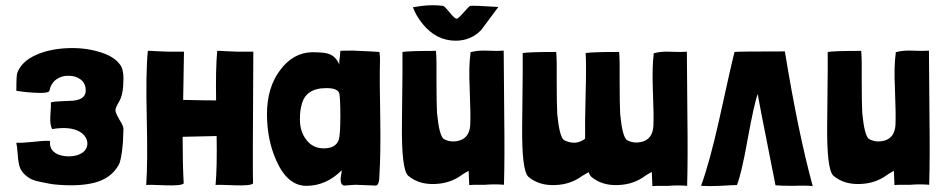

<svg xmlns="http://www.w3.org/2000/svg" viewBox="-20 -692 3524 717"><path d="M46 -118Q44 -145 41 -158Q41 -159 42 -159H43Q61 -158 101 -162Q142 -167 165 -166H166L167 -165Q164 -140 181 -125Q196 -112 222 -109Q247 -106 270 -113Q293 -121 301 -136Q310 -152 304 -170Q297 -189 278 -200Q242 -221 175 -210Q166 -224 168 -259Q171 -301 170 -309V-310Q182 -313 209 -314Q243 -315 253 -316Q303 -321 300 -358Q299 -382 280 -396Q262 -409 237 -409Q211 -410 191 -396Q170 -381 165 -354Q163 -342 104 -346Q85 -347 62 -350Q41 -353 41 -353V-354Q41 -414 45 -421Q61 -463 115 -487Q164 -509 230 -512Q294 -515 348 -499Q405 -483 428 -451Q441 -435 441 -399Q441 -341 426 -315Q411 -289 411 -281Q411 -271 426 -245Q442 -220 441 -209Q441 -197 439 -160Q433 -91 423 -76Q395 -25 330 -9Q267 6 177 -4Q173 -4 125 -14Q96 -20 81 -33Q54 -53 50 -84Q47 -96 46 -118Z M926 -499H909Q872 -498 819 -501Q817 -501 805 -502Q794 -502 791 -502V-501Q785 -433 787 -317Q745 -317 664 -319Q666 -444 667 -496V-499H650Q613 -498 560 -501Q558 -501 545 -502Q535 -502 532 -502V-501Q524 -420 528 -255Q532 -81 526 -1Q531 -3 598 0Q658 2 666 -7Q662 -78 662 -181Q655 -181 789 -184Q791 -69 785 -1Q790 -3 857 0Q917 2 925 -7Q923 -40 926 -496Z M1399 -474V-464Q1397 -406 1400 -252Q1402 -119 1397 -40Q1397 -1 1384 1L1307 -2L1264 1Q1252 -3 1252 -21Q1252 -29 1254 -39Q1256 -50 1256 -56Q1198 2 1124 2Q1054 2 1012 -92Q977 -170 977 -266Q977 -365 1026 -430Q1074 -495 1145 -497Q1190 -497 1207 -491Q1234 -482 1247 -451Q1246 -463 1249 -478Q1251 -496 1251 -502Q1251 -503 1299 -503Q1369 -500 1397 -498Q1399 -482 1399 -474ZM1100 -246Q1100 -200 1124 -170Q1148 -138 1189 -138Q1234 -138 1245 -170Q1251 -188 1251 -259Q1251 -333 1246 -346Q1238 -363 1199 -363Q1120 -363 1106 -299Q1100 -279 1100 -246Z M1705 -39Q1662 -7 1605 -5Q1544 -2 1504 -36Q1479 -59 1481 -230Q1484 -489 1483 -498Q1510 -502 1608 -502Q1611 -472 1610 -390Q1610 -306 1612 -270Q1620 -186 1637 -173Q1638 -173 1639 -172Q1641 -172 1641 -171Q1666 -159 1695 -167Q1733 -178 1736 -225Q1738 -261 1734 -361Q1730 -444 1737 -493V-497Q1763 -504 1792 -503Q1836 -501 1861 -503L1863 -257Q1865 -106 1862 -2Q1827 -5 1792 -2Q1732 -2 1732 -1Q1733 9 1730 -54Q1710 -43 1705 -39ZM1556 -670Q1597 -675 1635 -670Q1639 -670 1658 -647Q1677 -623 1685 -622Q1691 -622 1711 -645Q1732 -669 1736 -670Q1747 -672 1841 -666Q1777 -580 1778 -581Q1739 -540 1682 -540Q1609 -540 1558 -603Q1533 -634 1522 -665Q1522 -665 1556 -670Z M2389 -35Q2346 -3 2289 -1Q2228 2 2188 -32Q2182 -38 2178 -49L2154 -35Q2111 -3 2054 -1Q1993 2 1953 -32Q1928 -55 1930 -225Q1933 -485 1932 -494Q1959 -498 2057 -498Q2060 -468 2059 -386Q2059 -302 2061 -266Q2069 -182 2086 -169Q2087 -168 2088 -168Q2090 -167 2090 -167Q2131 -148 2165 -174Q2164 -223 2167 -343Q2170 -452 2167 -494Q2194 -498 2292 -498Q2295 -468 2294 -386Q2294 -302 2296 -266Q2304 -182 2321 -169Q2322 -168 2323 -168Q2325 -167 2325 -167Q2350 -155 2379 -163Q2417 -174 2420 -221Q2422 -259 2418 -356Q2415 -441 2421 -489V-493Q2447 -500 2476 -499Q2520 -497 2545 -499L2547 -253Q2549 -102 2546 2Q2511 -1 2476 2Q2416 2 2416 3Q2417 13 2414 -50Q2394 -39 2389 -35Z M2810 -342Q2796 -304 2772 -172Q2749 -43 2732 -1Q2718 -1 2669 2Q2630 4 2598 2Q2630 -86 2665 -242Q2711 -452 2723 -498Q2736 -500 2911 -500Q2960 -199 3015 3Q2991 0 2944 2Q2897 2 2876 0Q2805 -356 2810 -342Z M3293 -39Q3250 -7 3193 -5Q3132 -2 3092 -36Q3067 -59 3069 -230Q3072 -489 3071 -498Q3098 -502 3196 -502Q3199 -472 3198 -390Q3198 -306 3200 -270Q3208 -186 3225 -173Q3226 -173 3227 -172Q3229 -172 3229 -171Q3254 -159 3283 -167Q3321 -178 3324 -225Q3326 -261 3322 -361Q3318 -444 3325 -493V-497Q3351 -504 3380 -503Q3424 -501 3449 -503L3451 -257Q3453 -106 3450 -2Q3415 -5 3380 -2Q3320 -2 3320 -1Q3321 9 3318 -54Q3298 -43 3293 -39Z"/></svg>

Font: Londrina Solid
Style: Regular
Weight: 400
Designer: Marcelo Magalhaes
Foundry: Marcelo Magalh„es
Version: Version 1.001 2011